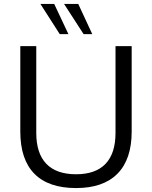

<svg xmlns="http://www.w3.org/2000/svg" viewBox="-20 -946 771 974"><path d="M83 -279V-712H164V-272Q164 -168 215 -115Q266 -62 366 -62Q465 -62 515.5 -115Q566 -168 566 -272V-712H648V-279Q648 -138 576 -65Q504 8 366 8Q226 8 154.5 -64.5Q83 -137 83 -279ZM283 -773 185 -926H255L327 -773ZM404 -773 305 -926H377L448 -773Z"/></svg>

Font: Muli
Style: Regular
Weight: 400
Designer: Vernon Adams
Foundry: Vernon Adams
Version: Version 2.000